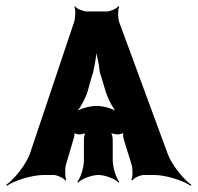

<svg xmlns="http://www.w3.org/2000/svg" viewBox="-60 -565 638 620"><path d="M340 -114 365 -33C369 -20 369 7 364 15L367 18C372 9 394 0 405 0H437C476 0 531 18 556 35L558 32C534 15 496 -30 482 -67L324 -496C321 -508 320 -535 325 -543L322 -545C317 -537 296 -528 284 -528H220C208 -528 187 -537 182 -545L180 -543C185 -535 183 -508 180 -496L36 -67C22 -30 -16 15 -40 32L-38 35C-13 18 43 0 82 0H113C124 0 146 10 151 18L154 16C150 7 149 -21 153 -33L177 -115C180 -121 182 -136 179 -140L176 -138C179 -134 190 -131 196 -131C203 -131 217 -134 221 -138L218 -141C214 -137 211 -122 211 -114V-47C211 -25 200 10 190 22L192 25C202 13 236 0 258 0C279 0 313 13 323 25L325 22C315 10 304 -25 304 -47V-113C304 -121 301 -137 296 -142L293 -139C298 -134 312 -131 320 -131C326 -131 339 -134 342 -139L339 -141C336 -137 338 -120 340 -114ZM223 -270 238 -324H239C242 -335 243 -346 246 -357C249 -375 253 -398 253 -411H250C250 -398 255 -375 259 -357C261 -346 261 -335 264 -324H265L281 -270C289 -245 307 -210 321 -198L323 -201C309 -213 275 -223 252 -223C229 -223 194 -213 180 -201L182 -198C196 -210 215 -245 223 -270Z"/></svg>

Font: Asimov
Style: EdgeNar
Weight: 500
Designer: Google
Version: Version 2.000980: 2014